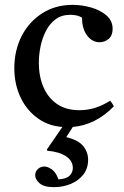

<svg xmlns="http://www.w3.org/2000/svg" viewBox="-20 -512 511 791"><path d="M434 -97Q444 -85 449 -74Q374 3 280 11L253 53Q303 65 323 90Q343 115 343 146Q343 182 323.5 207Q304 232 272 245.5Q240 259 202 259Q161 259 143 243Q125 227 125 210Q125 195 136 184.5Q147 174 163 174Q176 174 193 185.5Q210 197 221 227Q254 225 267 211.5Q280 198 280 180Q280 150 251.5 131.5Q223 113 175 109L173 104L237 11Q182 7 141 -21Q92 -54 65.5 -109Q39 -164 39 -231Q39 -304 69 -363Q99 -422 153.5 -457Q208 -492 279 -492Q316 -492 354 -481.5Q392 -471 418 -449Q444 -427 444 -393Q444 -366 428 -352Q412 -338 390 -338Q360 -338 339 -365.5Q318 -393 318 -439Q300 -451 270 -451Q234 -451 209.5 -433Q185 -415 169.5 -385Q154 -355 147 -320.5Q140 -286 140 -253Q140 -197 159 -153Q178 -109 215 -83.5Q252 -58 307 -58Q339 -58 369.5 -67Q400 -76 434 -97Z"/></svg>

Font: Tiro Gurmukhi
Style: Regular
Weight: 400
Designer: Gurmukhi: John Hudson & Fiona Ross. Latin: John Hudson.
Foundry: Tiro Typeworks Ltd.
Version: Version 1.52